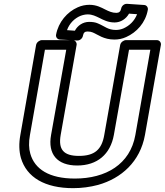

<svg xmlns="http://www.w3.org/2000/svg" viewBox="-20 -945 858 1000"><path d="M370 -15C236 -15 161 -64 138 -144C130 -171 129 -204 136 -242L214 -686H325L246 -242C228 -142 278 -83 382 -83C487 -83 555 -142 573 -242L652 -686H763L685 -242C658 -89 531 -15 370 -15ZM391 -133C310 -133 283 -167 296 -242L379 -711C381 -722 373 -736 358 -736H198C187 -736 171 -726 168 -711L86 -242C78 -198 79 -157 89 -122C119 -21 214 35 361 35C406 35 450 29 491 18C612 -16 710 -103 735 -242L818 -711C820 -722 812 -736 797 -736H636C625 -736 609 -726 606 -711L523 -242C510 -166 473 -133 391 -133ZM577 -828C609 -828 637 -847 652 -874L694 -871C680 -835 654 -811 623 -797C611 -792 598 -789 584 -789C542 -789 528 -807 490 -823C477 -829 461 -831 444 -831C412 -831 384 -812 370 -785L329 -788C342 -824 368 -849 398 -862C411 -867 424 -870 437 -870C461 -870 478 -861 499 -851C517 -842 542 -828 577 -828ZM586 -878C564 -878 547 -886 527 -896C509 -905 483 -920 446 -920C426 -920 405 -916 385 -907C330 -883 284 -830 272 -764C270 -752 278 -740 292 -739L381 -734C397 -733 410 -746 412 -759C415 -775 422 -781 436 -781C447 -781 456 -779 463 -776C490 -765 519 -739 576 -739C597 -739 617 -743 637 -752C691 -776 738 -826 750 -894C752 -905 745 -918 731 -919L642 -925C626 -926 613 -913 611 -900C608 -885 600 -878 586 -878Z"/></svg>

Font: Asimov
Style: WidOuIt
Weight: 500
Designer: Google
Version: Version 2.000980; 2014